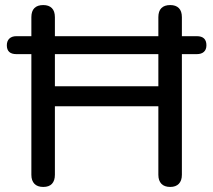

<svg xmlns="http://www.w3.org/2000/svg" viewBox="-20 -732 842 759"><path d="M151 7Q128 7 116 -5.5Q104 -18 104 -41V-530L130 -518H45Q7 -518 7 -553Q7 -570 17 -579.5Q27 -589 45 -589H121L104 -562V-664Q104 -688 116 -700Q128 -712 151 -712Q173 -712 185 -700Q197 -688 197 -664V-562L183 -589H620L606 -562V-664Q606 -688 618 -700Q630 -712 653 -712Q675 -712 687 -700Q699 -688 699 -664V-562L679 -589H758Q796 -589 796 -553Q796 -536 786 -527Q776 -518 758 -518H670L699 -532V-41Q699 -18 687 -5.5Q675 7 653 7Q630 7 618 -5.5Q606 -18 606 -41V-312H197V-41Q197 -18 185.5 -5.5Q174 7 151 7ZM197 -391H606V-518H197Z"/></svg>

Font: Nunito Medium
Style: Regular
Weight: 500
Designer: Vernon Adams
Foundry: Vernon Adams
Version: Version 3.602